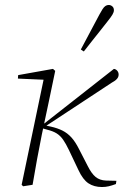

<svg xmlns="http://www.w3.org/2000/svg" viewBox="-20 -743 518 772"><path d="M73 6 67 0 157 -431 165 -422 52 -427 53 -441 193 -466 202 -458 177 -338 148 -201Q138 -151 129 -102.5Q120 -54 111 0ZM446 -3Q430 3 417 6Q404 9 390 9Q358 9 335.5 -6Q313 -21 295 -60L257 -140Q245 -165 234 -181Q223 -197 208 -206.5Q193 -216 168 -222L144 -229V-240H149L155 -244L438 -466Q446 -465 451.5 -458.5Q457 -452 457 -443Q457 -437 454.5 -432Q452 -427 446.5 -422Q441 -417 430 -411L161 -234V-239L184 -234Q211 -228 231 -218Q251 -208 267 -190.5Q283 -173 298 -143L333 -75Q348 -45 364.5 -31.5Q381 -18 406 -17L448 -16ZM305 -544Q317 -567 330 -591Q343 -615 355.5 -639Q368 -663 380 -685Q387 -698 392.5 -706.5Q398 -715 404 -719Q410 -723 417 -723Q425 -723 431.5 -717.5Q438 -712 438 -702Q438 -694 432 -684Q426 -674 414 -659Q399 -640 382.5 -619Q366 -598 349.5 -577.5Q333 -557 317 -536Z"/></svg>

Font: Source Serif 4 48pt Light
Style: Italic
Weight: 300
Italic angle: -12°
Designer: Frank Grießhammer
Foundry: Adobe Systems Incorporated
Version: Version 4.004;hotconv 1.0.116;makeotfexe 2.5.65601